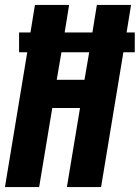

<svg xmlns="http://www.w3.org/2000/svg" viewBox="-20 -755 564 775"><path d="M0 0 90 -544H57V-624H103L121 -735H259L241 -624H353L371 -735H509L491 -624H524V-544H478L388 0H250L303 -319H191L138 0ZM321 -433 340 -544H228L209 -433Z"/></svg>

Font: Iosevka Term Curly Hv Obl
Style: Regular
Weight: 900
Italic angle: -9°
Designer: Belleve Invis
Foundry: Belleve Invis
Version: Version 32.3.0